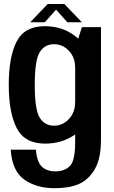

<svg xmlns="http://www.w3.org/2000/svg" viewBox="-20 -734 587 986"><path d="M260 232.5Q335.5 232.5 384.8 211.2Q434 190 466.2 135.8Q498.5 81.5 498.5 -15.5V-594.5H400.5L366 -486.5V-4.5Q366 93.5 338 119.8Q310 146 263.5 146Q235.5 146 213.5 135.2Q191.5 124.5 179.5 99.8Q167.5 75 164.5 34.5H35Q42.5 145 105.5 188.8Q168.5 232.5 260 232.5ZM211 3.5Q298 3.5 361.8 -40.8Q425.5 -85 425.5 -146.5L365.5 -206.5Q365.5 -157 333.8 -122.8Q302 -88.5 257.5 -88.5Q210 -88.5 184.2 -129.2Q158.5 -170 158.5 -298Q158.5 -425.5 184.2 -466.2Q210 -507 257.5 -507Q302 -507 333.8 -473.2Q365.5 -439.5 365.5 -390L425 -445.5Q425 -505.5 361 -552.5Q297 -599.5 210 -599.5Q106 -599.5 65.5 -520.8Q25 -442 25 -298.5Q25 -155 66 -75.8Q107 3.5 211 3.5ZM135 -619.5H210L268 -684.5L326 -619.5H400.5L310.5 -713.5H225Z"/></svg>

Font: Anybody SemiCondensed SemiBold
Style: Regular
Weight: 600
Width: 4
Version: Version 1.113;gftools[0.9.25]